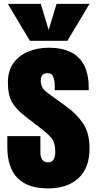

<svg xmlns="http://www.w3.org/2000/svg" viewBox="-20 -994 515 1021"><path d="M235.8 7.8Q19 7.8 19 -211.9V-270H194.8V-184.1Q194.8 -159.2 204.6 -145Q214.4 -130.9 235.8 -130.9Q273.9 -130.9 273.9 -188Q273.9 -235.8 253.9 -259.5Q233.9 -283.2 205.1 -305.2L111.8 -377Q67.9 -411.1 44.9 -449.2Q22 -487.3 22 -555.2Q22 -618.2 52 -659.2Q82 -700.2 131.6 -720.2Q181.2 -740.2 238.8 -740.2Q451.7 -740.2 451.7 -527.8V-514.2H271V-542Q271 -564 263.4 -584.5Q255.9 -605 233.9 -605Q196.8 -605 196.8 -565.9Q196.8 -526.4 228 -503.9L336.4 -424.8Q387.2 -388.2 421.6 -337.9Q456.1 -287.6 456.1 -204.1Q456.1 -100.6 397.2 -46.4Q338.4 7.8 235.8 7.8ZM139.2 -776.9 21.5 -973.6H196.8L238.8 -834.5L280.8 -973.6H456.1L338.4 -776.9Z"/></svg>

Font: Anton SC
Style: Regular
Weight: 400
Designer: Vernon Adams
Foundry: Vernon Adams
Version: Version 2.116; ttfautohint (v1.8.4.7-5d5b)